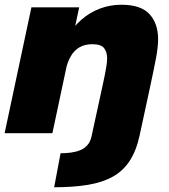

<svg xmlns="http://www.w3.org/2000/svg" viewBox="-26 -562 714 810"><path d="M202.5 228 229.5 84.5Q251.5 84.5 272.8 81.8Q294 79 312 71.8Q330 64.5 342.5 50.5Q355 36.5 360 14L408 -206.5Q417 -248 421.5 -274Q426 -300 426 -317Q426 -342 413.2 -358.8Q400.5 -375.5 363.5 -375.5Q332 -375.5 309.5 -362.5Q287 -349.5 272.8 -325Q258.5 -300.5 251 -266L221 -306Q232.5 -360.5 257.2 -404.2Q282 -448 317.2 -478.8Q352.5 -509.5 395.5 -525.8Q438.5 -542 486.5 -542Q568.5 -542 604.8 -502.2Q641 -462.5 641 -396.5Q641 -363 631.5 -313.2Q622 -263.5 605.5 -187.5L563 9.5Q549 74 521.2 116.5Q493.5 159 450 183.2Q406.5 207.5 345 217.8Q283.5 228 202.5 228ZM-6.5 0 106.5 -531H308L195 0Z"/></svg>

Font: Epilogue Black
Style: Italic
Weight: 900
Italic angle: -12°
Designer: Tyler Finck
Foundry: Etcetera Type Co
Version: Version 2.111